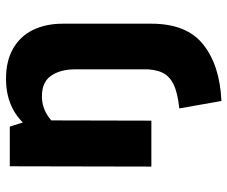

<svg xmlns="http://www.w3.org/2000/svg" viewBox="-80 -448 764 645"><g transform="rotate(-90 302.5 -126.0)"><path d="M260.3 93.8Q312.5 88.4 340.8 74.7Q369.1 61 380.6 36.6Q392.1 12.2 392.1 -28.3V-55.7H544.9V0Q544.9 118.7 474.9 174.3Q404.8 230 285.2 235.4ZM391.6 -255.9Q391.6 -305.2 370.4 -336.4Q349.2 -367.7 300.8 -367.7Q263.6 -367.7 232.1 -345.7Q200.7 -323.7 180.7 -283.7L185.5 -397.5Q245 -488.3 359.9 -488.3Q420.6 -488.3 462.3 -463.9Q504 -439.5 524.5 -396.5Q544.9 -353.5 544.9 -297.9V0H391.6ZM65.9 -475.6H199.2L220.2 -409.7L219.2 0H64.9Z"/></g></svg>

Font: DavidDev Light
Style: Regular
Weight: 300
Designer: David.dev
Foundry: David.dev
Version: Version 1.001;FEAKit 1.0